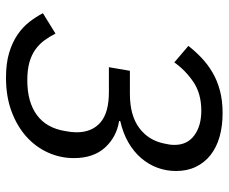

<svg xmlns="http://www.w3.org/2000/svg" viewBox="-81 -669 762 640"><g transform="rotate(90 300.0 -349.0)"><path d="M293 -401Q365 -401 407 -432.5Q449 -464 459 -518Q461 -526 462 -534Q463 -542 463 -550Q463 -592 431.5 -615.5Q400 -639 349 -639Q292 -639 253 -612.5Q214 -586 188 -549L133 -596Q151 -619 172.5 -639.5Q194 -660 221 -676Q248 -692 281.5 -701Q315 -710 357 -710Q400 -710 435.5 -700Q471 -690 496.5 -670Q522 -650 536 -621Q550 -592 550 -555Q550 -522 539 -492.5Q528 -463 507 -438.5Q486 -414 455 -396Q424 -378 384 -369L383 -365Q436 -357 471.5 -318.5Q507 -280 507 -214Q507 -169 488.5 -128Q470 -87 435.5 -56Q401 -25 351.5 -6.5Q302 12 239 12Q191 12 156 1.5Q121 -9 95.5 -26.5Q70 -44 53 -66Q36 -88 24 -111L92 -153Q102 -133 114.5 -116Q127 -99 145 -86Q163 -73 188 -66Q213 -59 248 -59Q320 -59 363.5 -91Q407 -123 417 -186Q419 -196 420 -205.5Q421 -215 421 -223Q421 -274 388.5 -302.5Q356 -331 287 -331H204L216 -401Z"/></g></svg>

Font: IBM Plex Mono
Style: Italic
Weight: 400
Italic angle: -9°
Monospace: yes
Designer: Mike Abbink, Paul van der Laan, Pieter van Rosmalen
Foundry: Bold Monday
Version: Version 2.3